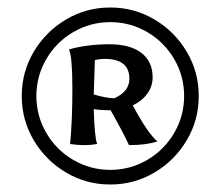

<svg xmlns="http://www.w3.org/2000/svg" viewBox="-20 -710 587 512"><path d="M38 -454Q38 -518 70 -572Q102 -626 156 -658Q210 -690 274 -690Q338 -690 392 -658Q446 -626 478 -572Q510 -518 510 -454Q510 -390 478 -336Q446 -282 392 -250Q338 -218 274 -218Q210 -218 156 -250Q102 -282 70 -336Q38 -390 38 -454ZM471 -454Q471 -507 444.5 -552.5Q418 -598 372.5 -624.5Q327 -651 274 -651Q221 -651 175.5 -624.5Q130 -598 103.5 -552.5Q77 -507 77 -454Q77 -401 103.5 -355.5Q130 -310 175.5 -283.5Q221 -257 274 -257Q327 -257 372.5 -283.5Q418 -310 444.5 -355.5Q471 -401 471 -454ZM167 -326Q173 -390 173 -473Q173 -559 164 -578Q182 -584 211.5 -588Q241 -592 271 -592Q327 -592 357 -569Q387 -546 387 -504Q387 -480 373 -460.5Q359 -441 334 -429Q376 -351 400 -333Q370 -323 324 -323Q310 -354 275 -416Q249 -416 230 -419Q232 -345 239 -326Q222 -323 205 -323Q186 -323 167 -326ZM325 -500Q325 -553 259 -553Q246 -553 233 -550L230 -458Q265 -448 285 -448Q325 -466 325 -500Z"/></svg>

Font: Mirza SemiBold
Style: Regular
Weight: 600
Designer: Arabic design by Kourosh Beigpour, Latin design by Eduardo Tunni, engineering by Lasse Fister
Version: Version 1.0010g